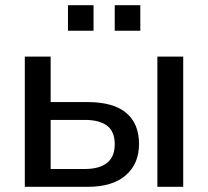

<svg xmlns="http://www.w3.org/2000/svg" viewBox="-20 -723 804 743"><path d="M76 0V-504H176V-328H319Q418 -328 468 -286.5Q518 -245 518 -166Q518 -89 466.5 -44.5Q415 0 319 0ZM589 0V-504H689V0ZM176 -69H308Q364 -69 394 -92.5Q424 -116 424 -165Q424 -214 394.5 -236.5Q365 -259 308 -259H176ZM424 -604V-703H523V-604ZM243 -604V-703H342V-604Z"/></svg>

Font: Mulish SemiBold
Style: Regular
Weight: 600
Designer: Vernon Adams
Foundry: Vernon Adams
Version: Version 3.603; ttfautohint (v1.8.3)